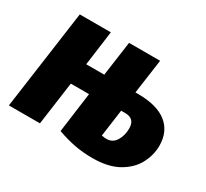

<svg xmlns="http://www.w3.org/2000/svg" viewBox="-116 -704 959 894"><g transform="rotate(30 363.5 -257.0)"><path d="M707 -187Q707 -138 682.5 -91Q658 -44 604 -13Q550 18 465 18Q414 18 369 9.5Q324 1 274 -17L303 -232H205L173 0H6L80 -532H247L222 -346H319L345 -532H512L486 -347H499Q602 -347 654.5 -305.5Q707 -264 707 -187ZM545 -187Q545 -240 493 -240H471L451 -95Q466 -92 477 -92Q510 -92 527.5 -120.5Q545 -149 545 -187Z"/></g></svg>

Font: Fira Sans Condensed ExtraBold
Style: Italic
Weight: 800
Width: 3
Italic angle: -8°
Designer: bBox Type GmbH & Carrois Corporate GbR & Edenspiekermann AG
Foundry: bBox Type GmbH & Carrois Corporate GbR & Edenspiekermann AG
Version: Version 4.301